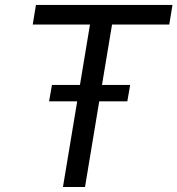

<svg xmlns="http://www.w3.org/2000/svg" viewBox="-20 -747 709 767"><path d="M656.2 -649.1 669 -727.3H123.6L110.8 -649.1H339.5L299.4 -407.7H187.5L176.1 -342.3H288.4L231.5 0H319.6L376.4 -342.3H488.6L500 -407.7H387.4L427.6 -649.1Z"/></svg>

Font: TID UI
Style: Italic
Weight: 400
Italic angle: -9.39999°
Designer: The TID Project Authors
Foundry: Bakken & Bæck
Version: Version 1.001;hotconv 1.0.109;makeotfexe 2.5.65596